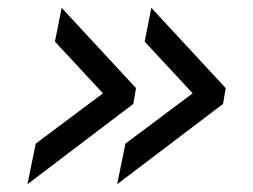

<svg xmlns="http://www.w3.org/2000/svg" viewBox="-20 -537 642 488"><path d="M70.8 -171.9 241.7 -299.8 119.6 -431.2 136.7 -517.1 325.7 -313 318.8 -272.9 49.8 -68.8ZM298.8 -171.9 469.7 -299.8 347.7 -431.2 364.7 -517.1 553.7 -313 546.9 -272.9 277.8 -68.8Z"/></svg>

Font: Hack
Style: Italic
Weight: 400
Italic angle: -11°
Monospace: yes
Designer: Christopher Simpkins
Foundry: Christopher Simpkins
Version: Version 2.019; ttfautohint (v1.4.1) -l 4 -r 80 -G 350 -x 0 -